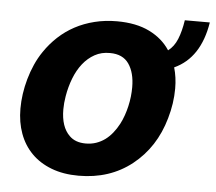

<svg xmlns="http://www.w3.org/2000/svg" viewBox="-46 -627 773 688"><g transform="rotate(5 340.5 -283.0)"><path d="M260.7 10.7Q205.3 10.7 162.6 -5.7Q120 -22 91.1 -51.3Q62.1 -80.6 47.2 -121.3Q32.3 -161.9 32.3 -210.9Q32.3 -263.1 47.6 -317.8Q55.4 -345.5 66.8 -371.1Q78.1 -396.7 94.1 -420.1Q114.3 -449.9 140.6 -474.4Q166.9 -498.9 199.2 -516.3Q231.5 -533.7 269.4 -543.1Q307.2 -552.6 350.1 -552.6Q419.4 -552.6 467 -529.1Q514.6 -505.7 541.2 -464.8Q562.5 -480.8 574 -509.2Q585.6 -537.6 591.6 -577.4H681.5Q660.9 -448.2 568.2 -405.9Q578.5 -370.7 578.5 -330.6Q578.5 -277 562.5 -222.3Q532.3 -115.8 452.1 -52.2Q372.5 10.7 260.7 10.7ZM275.9 -106.5Q296.2 -106.5 313.4 -112.4Q330.6 -118.3 345.2 -128.9Q359.7 -139.6 371.8 -154.7Q383.9 -169.7 393.5 -187.9Q401.3 -202.8 407.1 -219.5Q413 -236.2 416.9 -253.4Q420.8 -270.6 422.8 -288Q424.7 -305.4 424.7 -321.7Q424.7 -374.3 402.7 -405.9Q381 -437.1 334.9 -437.1Q304.3 -437.5 280 -424Q255.7 -410.5 237.6 -387.6Q219.5 -364.7 207.6 -334Q195.7 -303.3 190 -269.2Q185.7 -244 185.7 -221.6Q185.7 -158.4 217.3 -127.8Q238.6 -106.5 275.9 -106.5Z"/></g></svg>

Font: Linik Sans
Style: Bold Italic
Weight: 700
Italic angle: 9°
Designer: Fonts by Rasmus Andersson / Changes by Cristiano Sobral with parts from Marc Monis
Foundry: rsms
Version: Version 3.020; ttfautohint (v1.6)